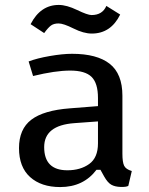

<svg xmlns="http://www.w3.org/2000/svg" viewBox="-20 -746 604 778"><path d="M476 -358V-123Q476 -89 483 -74.5Q490 -60 514 -53L500 7Q493 12 469.5 11.5Q446 11 431 2.5Q416 -6 402 -31L387 -58H371Q318 12 224 12Q147 12 102 -28.5Q57 -69 57 -146Q57 -223 107 -261Q157 -299 263 -307L377 -316V-349Q377 -409 351 -434.5Q325 -460 264.5 -460Q204 -460 114 -438L96 -497Q130 -510 182 -519Q234 -528 272 -528Q373 -528 424.5 -487.5Q476 -447 476 -358ZM377 -165V-254L281 -247Q159 -238 159 -150Q159 -56 253 -56Q306 -56 341.5 -81.5Q377 -107 377 -165ZM352 -610Q319 -610 278 -630.5Q237 -651 217.5 -651Q198 -651 186.5 -642.5Q175 -634 159 -612L104 -648Q144 -726 218 -726Q250 -726 292.5 -705.5Q335 -685 351 -685Q395 -685 411 -722L467 -687Q429 -610 352 -610Z"/></svg>

Font: Voces
Style: Regular
Weight: 400
Designer: Ana Paula Megda, Pablo Ugerman
Foundry: Ana Paula Megda, Pablo Ugerman
Version: Version 1.003